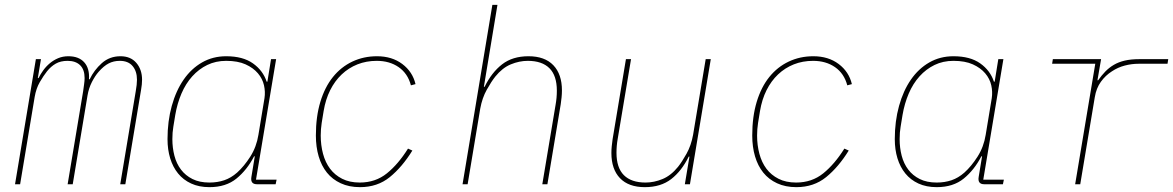

<svg xmlns="http://www.w3.org/2000/svg" viewBox="-20 -760 4840 792"><path d="M42 0 128 -516H149L136 -438H139Q147 -454 158.5 -470Q170 -486 185.5 -499Q201 -512 220 -520Q239 -528 262 -528Q305 -528 327.5 -503Q350 -478 347 -433H350Q368 -471 400 -499.5Q432 -528 477 -528Q519 -528 542.5 -500.5Q566 -473 566 -431Q566 -422 565 -411.5Q564 -401 562 -390L497 0H476L540 -384Q545 -412 545 -431Q545 -466 527 -487.5Q509 -509 474 -509Q449 -509 428.5 -498.5Q408 -488 387 -464Q372 -447 359 -421.5Q346 -396 341 -366L280 0H259L323 -384Q325 -399 327 -413Q329 -427 329 -438Q329 -473 310.5 -491Q292 -509 259 -509Q230 -509 210 -497.5Q190 -486 174 -466Q159 -447 144 -421Q129 -395 123 -360L63 0Z M844 12Q801 12 768.5 -3Q736 -18 714.5 -44.5Q693 -71 682 -107Q671 -143 671 -186Q671 -260 688.5 -323Q706 -386 737.5 -431.5Q769 -477 813.5 -502.5Q858 -528 913 -528Q982 -528 1023.5 -498.5Q1065 -469 1080 -423H1083L1098 -516H1119L1036 -19H1121L1117 0H1040Q1012 0 1017 -30L1031 -115H1028Q999 -59 955.5 -23.5Q912 12 844 12ZM844 -7Q877 -7 905 -16.5Q933 -26 958 -48Q987 -74 1012.5 -114Q1038 -154 1046 -204L1071 -355Q1075 -381 1069 -408Q1063 -435 1044 -457.5Q1025 -480 993 -494.5Q961 -509 913 -509Q870 -509 835 -492Q800 -475 773 -445Q746 -415 728.5 -374Q711 -333 703 -286L695 -237Q691 -214 691 -186Q691 -150 699.5 -117.5Q708 -85 726.5 -60.5Q745 -36 774 -21.5Q803 -7 844 -7Z M1465 12Q1420 12 1385.5 -4Q1351 -20 1328.5 -48Q1306 -76 1294.5 -115Q1283 -154 1283 -201Q1283 -279 1301.5 -340Q1320 -401 1353.5 -442.5Q1387 -484 1433.5 -506Q1480 -528 1535 -528Q1597 -528 1639.5 -496Q1682 -464 1694 -413L1675 -408Q1662 -457 1624.5 -483Q1587 -509 1534 -509Q1491 -509 1454.5 -494.5Q1418 -480 1389.5 -453Q1361 -426 1342 -388Q1323 -350 1315 -302L1307 -253Q1305 -238 1304 -227Q1303 -216 1303 -201Q1303 -161 1312.5 -125.5Q1322 -90 1341.5 -64Q1361 -38 1391.5 -22.5Q1422 -7 1464 -7Q1529 -7 1576 -45Q1623 -83 1663 -147L1681 -139Q1639 -71 1588 -29.5Q1537 12 1465 12Z M2011 -740H2032L1976 -402H1979Q2008 -461 2051 -494.5Q2094 -528 2160 -528Q2227 -528 2262.5 -491Q2298 -454 2298 -387Q2298 -373 2296.5 -358.5Q2295 -344 2293 -330L2238 0H2217L2272 -329Q2277 -357 2277 -386Q2277 -448 2246.5 -478.5Q2216 -509 2157 -509Q2122 -509 2087 -494.5Q2052 -480 2023 -444Q2007 -424 1988 -390Q1969 -356 1961 -312L1909 0H1888Z M2824 -114H2821Q2792 -55 2749 -21.5Q2706 12 2640 12Q2573 12 2537.5 -25Q2502 -62 2502 -129Q2502 -143 2503.5 -157.5Q2505 -172 2507 -186L2562 -516H2583L2528 -187Q2523 -159 2523 -130Q2523 -68 2553.5 -37.5Q2584 -7 2643 -7Q2678 -7 2713 -21.5Q2748 -36 2777 -72Q2793 -92 2812 -126Q2831 -160 2839 -204L2891 -516H2912L2826 0H2805Z M3265 12Q3220 12 3185.5 -4Q3151 -20 3128.5 -48Q3106 -76 3094.5 -115Q3083 -154 3083 -201Q3083 -279 3101.5 -340Q3120 -401 3153.5 -442.5Q3187 -484 3233.5 -506Q3280 -528 3335 -528Q3397 -528 3439.5 -496Q3482 -464 3494 -413L3475 -408Q3462 -457 3424.5 -483Q3387 -509 3334 -509Q3291 -509 3254.5 -494.5Q3218 -480 3189.5 -453Q3161 -426 3142 -388Q3123 -350 3115 -302L3107 -253Q3105 -238 3104 -227Q3103 -216 3103 -201Q3103 -161 3112.5 -125.5Q3122 -90 3141.5 -64Q3161 -38 3191.5 -22.5Q3222 -7 3264 -7Q3329 -7 3376 -45Q3423 -83 3463 -147L3481 -139Q3439 -71 3388 -29.5Q3337 12 3265 12Z M3844 12Q3801 12 3768.5 -3Q3736 -18 3714.5 -44.5Q3693 -71 3682 -107Q3671 -143 3671 -186Q3671 -260 3688.5 -323Q3706 -386 3737.5 -431.5Q3769 -477 3813.5 -502.5Q3858 -528 3913 -528Q3982 -528 4023.5 -498.5Q4065 -469 4080 -423H4083L4098 -516H4119L4036 -19H4121L4117 0H4040Q4012 0 4017 -30L4031 -115H4028Q3999 -59 3955.5 -23.5Q3912 12 3844 12ZM3844 -7Q3877 -7 3905 -16.5Q3933 -26 3958 -48Q3987 -74 4012.5 -114Q4038 -154 4046 -204L4071 -355Q4075 -381 4069 -408Q4063 -435 4044 -457.5Q4025 -480 3993 -494.5Q3961 -509 3913 -509Q3870 -509 3835 -492Q3800 -475 3773 -445Q3746 -415 3728.5 -374Q3711 -333 3703 -286L3695 -237Q3691 -214 3691 -186Q3691 -150 3699.5 -117.5Q3708 -85 3726.5 -60.5Q3745 -36 3774 -21.5Q3803 -7 3844 -7Z M4415 0 4498 -497H4320L4323 -516H4522L4507 -429H4510Q4524 -449 4539.5 -465Q4555 -481 4574.5 -492.5Q4594 -504 4619.5 -510Q4645 -516 4680 -516H4799L4796 -497H4677Q4648 -497 4619.5 -489.5Q4591 -482 4567 -466Q4540 -449 4521 -422.5Q4502 -396 4496 -359L4436 0Z"/></svg>

Font: IBM Plex Mono Thin
Style: Italic
Weight: 100
Italic angle: -9°
Monospace: yes
Designer: Mike Abbink, Paul van der Laan, Pieter van Rosmalen
Foundry: Bold Monday
Version: Version 2.3